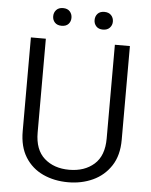

<svg xmlns="http://www.w3.org/2000/svg" viewBox="-59 -923 771 981"><g transform="rotate(5 326.5 -433.0)"><path d="M504.4 -710.9H581.5V-230Q581.5 -149.9 546.6 -96.7Q511.7 -43.5 454.1 -16.8Q396.5 9.8 327.1 9.8Q255.9 9.8 198.2 -16.8Q140.6 -43.5 107.2 -96.7Q73.7 -149.9 73.7 -230V-710.9H150.4V-230Q150.4 -141.6 199.7 -97.9Q249 -54.2 327.1 -54.2Q405.8 -54.2 455.1 -97.9Q504.4 -141.6 504.4 -230ZM177.7 -828.6Q177.7 -847.7 189.9 -861.1Q202.1 -874.5 224.6 -874.5Q247.6 -874.5 259.5 -861.1Q271.5 -847.7 271.5 -828.6Q271.5 -809.6 259.5 -796.6Q247.6 -783.7 224.6 -783.7Q202.1 -783.7 189.9 -796.6Q177.7 -809.6 177.7 -828.6ZM390.1 -827.6Q390.1 -847.2 402.1 -860.4Q414.1 -873.5 436.5 -873.5Q459 -873.5 471.4 -860.4Q483.9 -847.2 483.9 -827.6Q483.9 -809.1 471.4 -795.9Q459 -782.7 436.5 -782.7Q414.1 -782.7 402.1 -795.9Q390.1 -809.1 390.1 -827.6Z"/></g></svg>

Font: Vazirmatn RD UI Light
Style: Regular
Weight: 300
Designer: Saber Rastikerdar
Foundry: Saber Rastikerdar
Version: Version 33.003